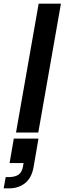

<svg xmlns="http://www.w3.org/2000/svg" viewBox="-38 -720 351 1043"><path d="M172 -700H293L170 0H49ZM37 33H171L144 190Q133 248 97.5 275.5Q62 303 14 303H-18L-7 242H9Q42 242 61.5 229.5Q81 217 87 184L90 166H14Z"/></svg>

Font: Overused Grotesk SemiBold
Style: Italic
Weight: 600
Italic angle: -10°
Version: Version 0.003